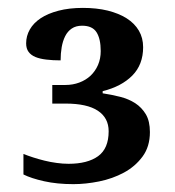

<svg xmlns="http://www.w3.org/2000/svg" viewBox="-20 -744 440 484"><path d="M233.9 -615.2Q233.9 -646 223.4 -662.6Q212.9 -679.2 187 -679.2Q171.4 -679.2 160.9 -672.1Q150.4 -665 144.3 -652.8Q138.2 -640.6 135.5 -625Q132.8 -609.4 132.8 -591.8Q112.8 -591.8 96.7 -593.8Q80.6 -595.7 69.3 -600.3Q58.1 -605 52 -613.3Q45.9 -621.6 45.9 -634.8Q45.9 -653.3 55.2 -669.7Q64.5 -686 82.5 -698Q100.6 -710 127.4 -717Q154.3 -724.1 189 -724.1Q223.6 -724.1 251.5 -717.3Q279.3 -710.4 299.3 -697.8Q319.3 -685.1 330.1 -666.7Q340.8 -648.4 340.8 -625Q340.8 -581.1 313.5 -553.5Q286.1 -525.9 238.8 -514.2V-508.8Q261.2 -505.4 282.7 -500Q304.2 -494.6 320.8 -483.9Q337.4 -473.1 347.7 -455.8Q357.9 -438.5 357.9 -411.1Q357.9 -374.5 339.4 -349.4Q320.8 -324.2 292.2 -308.8Q263.7 -293.5 229.7 -286.6Q195.8 -279.8 165 -279.8Q124 -279.8 91.3 -287.1Q58.6 -294.4 39.1 -304.2V-356Q49.8 -351.6 63.5 -347.2Q77.1 -342.8 92 -339.1Q106.9 -335.4 122.6 -333.3Q138.2 -331.1 152.8 -331.1Q200.7 -331.1 227.3 -350.3Q253.9 -369.6 253.9 -413.1Q253.9 -446.8 226.8 -464.8Q199.7 -482.9 145 -482.9H111.8V-529.8H145Q163.6 -529.8 179.9 -535.9Q196.3 -542 208.3 -553.2Q220.2 -564.5 227.1 -580.3Q233.9 -596.2 233.9 -615.2Z"/></svg>

Font: Droids
Style: b
Weight: 700
Foundry: Ascender Corporation
Version: Version 1.00 build 113